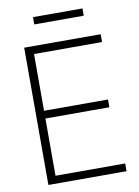

<svg xmlns="http://www.w3.org/2000/svg" viewBox="-95 -939 727 1002"><g transform="rotate(-10 268.5 -438.0)"><path d="M78.6 0V-727.5H483.9V-686H123.5V-385.3H462.4V-344.2H123.5V-41H492.7V0ZM413.6 -876.5V-837.9H151.4V-876.5Z"/></g></svg>

Font: Inter Display Extra Light
Style: Regular
Weight: 200
Designer: Rasmus Andersson
Foundry: rsms
Version: Version 4.000;git-4fc901f